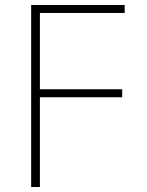

<svg xmlns="http://www.w3.org/2000/svg" viewBox="-20 -750 590 770"><path d="M105 0V-730H480V-698H140V-392H470V-360H140V0Z"/></svg>

Font: M PLUS Code Latin SemiExpanded ExtraLight
Style: Regular
Weight: 250
Width: 6
Designer: Coji Morishita
Foundry: UNDERFOREST DESIGN
Version: Version 1.002; ttfautohint (v1.8.3)